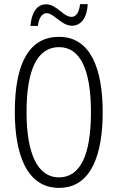

<svg xmlns="http://www.w3.org/2000/svg" viewBox="-20 -903 571 933"><path d="M406 -883H369C365 -845 351 -821 328 -821C287 -821 256 -882 204 -882C158 -882 133 -840 128 -777H164C169 -818 186 -839 206 -839C243 -839 278 -778 330 -778C371 -778 403 -813 406 -883ZM479 -358C479 -567 421 -724 267 -724C126 -724 52 -603 52 -359C52 -165 104 10 267 10C427 10 479 -159 479 -358ZM109 -358C109 -562 160 -674 267 -674C370 -674 422 -564 422 -358C422 -149 370 -41 266 -41C164 -41 109 -154 109 -358Z"/></svg>

Font: Noto Sans UI Condensed Light
Style: Regular
Weight: 300
Width: 3
Designer: Monotype Design Team
Foundry: Monotype Imaging Inc.
Version: Version 1.901